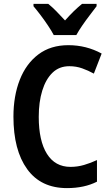

<svg xmlns="http://www.w3.org/2000/svg" viewBox="-20 -956 568 986"><path d="M336 -616Q284 -616 249.5 -582.5Q215 -549 197 -490.5Q179 -432 179 -356Q179 -233 221 -166Q263 -99 342 -99Q378 -99 412 -109Q446 -119 478 -134V-23Q413 10 324 10Q190 10 119.5 -87.5Q49 -185 49 -357Q49 -463 81.5 -546Q114 -629 177 -676.5Q240 -724 331 -724Q423 -724 502 -681L462 -578Q433 -594 402 -605Q371 -616 336 -616ZM256 -776Q245 -797 227 -824Q209 -851 189 -877.5Q169 -904 152 -924V-936H228Q248 -920 269.5 -898Q291 -876 314 -851Q338 -878 358 -897.5Q378 -917 401 -936H476V-924Q461 -904 441 -878Q421 -852 402.5 -825Q384 -798 372 -776Z"/></svg>

Font: Noto Sans Bengali Condensed SemiBold
Style: Regular
Weight: 600
Width: 3
Designer: Joana Ranito - Universal Thirst; Jelle Bosma - Monotype Design Team
Foundry: Universal Thirst ehf.
Version: Version 3.000; ttfautohint (v1.8.4.7-5d5b)